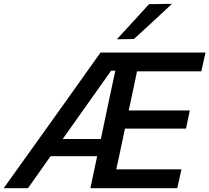

<svg xmlns="http://www.w3.org/2000/svg" viewBox="-58 -989 1100 1009"><path d="M-38.5 0Q2 -56.5 47.5 -120.5Q93 -184 133.5 -240.5L312 -490.5Q353.5 -549 393 -604.5Q432.5 -659.5 470.5 -713H1022L1000 -614H662Q654.5 -577 646.5 -539.5Q638 -501.5 629 -457.5L618.5 -408.5H939.5L919.5 -313H598.5L585.5 -250.5Q576.5 -209.5 569 -172.5Q561 -135.5 553 -99H895.5L873.5 0H417Q426 -42.5 434.5 -82.8Q443 -123 452.5 -168H207.5Q178 -126 147.8 -83.2Q117.5 -40.5 89 0ZM526 -617.5 271.5 -258.5H472L517 -472.5Q526 -514 533.5 -549.5Q541 -585 548 -617.5ZM556 -782.5Q599.5 -829.5 641.2 -875Q683 -920.5 725 -967L846 -969Q795 -921 745 -875Q695 -829 646 -784Z"/></svg>

Font: Heraclito Medium
Style: Italic
Weight: 500
Italic angle: -12°
Designer: Kostas Bartsokas (font) & Cristiano Sobral (main changes)
Foundry: Kostas Bartsokas (font) & Cristiano Sobral (main changes)
Version: Version 1.00;July 8, 2020;FontCreator 13.0.0.2655 64-bit